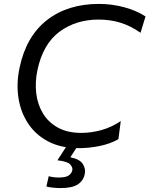

<svg xmlns="http://www.w3.org/2000/svg" viewBox="-20 -746 764 981"><path d="M382.5 11Q292 11 227.2 -22.8Q162.5 -56.5 124 -114.5Q85.5 -172.5 74.2 -246.2Q63 -320 80 -400Q113.5 -560 219.5 -643Q325.5 -726 486 -726Q552 -726 615.5 -708.8Q679 -691.5 723.5 -662L698 -578.5Q646.5 -614.5 594.8 -630.2Q543 -646 484 -646Q367.5 -646 283.5 -583.5Q199.5 -521 171 -387Q158.5 -326 165.2 -269Q172 -212 199.5 -166.5Q227 -121 275.8 -94Q324.5 -67 395.5 -67Q445.5 -67 497.5 -81.2Q549.5 -95.5 597 -127.5L585 -35Q544.5 -11.5 489.8 -0.2Q435 11 382.5 11ZM288.5 215Q273 215 250.8 212.8Q228.5 210.5 217 207L229 154Q235.5 156.5 249.5 158.8Q263.5 161 280 161Q315 161 330 151.2Q345 141.5 349.5 124.5Q352.5 109.5 338.8 94.2Q325 79 273.5 73L332.5 -18.5H380.5L376.5 0L339.5 57.5Q389 67.5 404 93.2Q419 119 413 143.5Q406 177.5 377.5 196.2Q349 215 288.5 215Z"/></svg>

Font: Commissioner
Style: Italic
Weight: 400
Italic angle: -12°
Designer: Kostas Bartsokas
Foundry: Kostas Bartsokas
Version: Version 1.000; ttfautohint (v1.8.3)